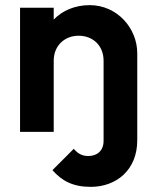

<svg xmlns="http://www.w3.org/2000/svg" viewBox="-20 -513 602 747"><path d="M333 214C434 214 514 147 514 33V-306C514 -403 436 -493 329 -493C272 -493 223 -472 189 -437V-483H58V0H189V-277C189 -334 230 -374 286 -374C343 -374 383 -334 383 -277V35C383 74 357 94 324 94C300 94 283 85 267 66L184 149C221 191 264 214 333 214Z"/></svg>

Font: MV Cash SemiBold
Style: Regular
Weight: 600
Designer: Rodrigo Fuenzalida
Foundry: fragTYPE
Version: Version 1.100;Glyphs 3.1.2 (3151)